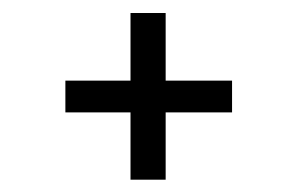

<svg xmlns="http://www.w3.org/2000/svg" viewBox="-20 -372 466 301"><path d="M239.7 -245.6H343.8V-195.8H239.7V-90.3H184.6V-195.8H82.5V-245.6H184.6V-351.6H239.7Z"/></svg>

Font: Amiri Typewriter
Style: Regular
Weight: 400
Monospace: yes
Designer: Khaled Hosny
Version: Version 1.1